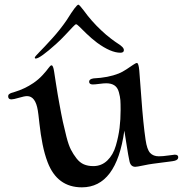

<svg xmlns="http://www.w3.org/2000/svg" viewBox="-20 -823 784 823"><path d="M201 -543Q208 -543 212 -516Q215 -496 219.5 -467Q224 -438 227.5 -417.5Q231 -397 234 -381Q243 -331 249.5 -301Q256 -271 265 -236Q274 -201 284 -181.5Q294 -162 308 -144Q322 -126 339.5 -118.5Q357 -111 380 -111Q415 -111 440 -135Q465 -159 476.5 -198.5Q488 -238 492.5 -274.5Q497 -311 497 -351Q497 -379 496 -393.5Q495 -408 489.5 -428Q484 -448 470.5 -457Q457 -466 435 -466Q425 -466 406 -463.5Q387 -461 378 -461Q362 -461 362 -473Q362 -484 381 -487Q444 -490 489 -508Q504 -514 521.5 -525.5Q539 -537 550.5 -545Q562 -553 567 -553Q574 -553 577 -521Q578 -514 586 -402.5Q594 -291 604 -224Q610 -182 623.5 -167.5Q637 -153 661 -153Q678 -153 701.5 -156.5Q725 -160 729 -160Q744 -160 744 -149Q744 -138 729 -134Q721 -132 708 -130.5Q695 -129 673 -126Q651 -123 635 -121Q619 -119 593 -113.5Q567 -108 560 -108Q540 -108 535 -132Q530 -154 522.5 -203Q515 -252 513 -263Q479 -20 331 -20Q225 -20 184 -128Q171 -162 162.5 -204.5Q154 -247 149 -293.5Q144 -340 142 -350Q132 -411 96 -411Q85 -411 61.5 -404Q38 -397 29 -397Q15 -397 15 -410Q15 -412 15.5 -414Q16 -416 17 -417.5Q18 -419 20 -420Q22 -421 23 -422Q24 -423 27 -424Q30 -425 31.5 -425.5Q33 -426 37 -427Q41 -428 43 -429Q86 -442 123 -467Q145 -482 162.5 -501Q180 -520 188 -531.5Q196 -543 201 -543ZM316 -803Q320 -803 339 -778Q372 -732 415 -692Q435 -673 455.5 -657.5Q476 -642 486.5 -635.5Q497 -629 504 -622Q511 -615 511 -608Q511 -597 496 -597Q455 -597 396 -640Q371 -659 350 -679.5Q329 -700 319.5 -709.5Q310 -719 306 -719Q303 -719 292.5 -708Q282 -697 261.5 -675Q241 -653 221 -635Q151 -572 133 -572Q129 -572 129 -576Q129 -580 148.5 -599.5Q168 -619 203 -657.5Q238 -696 266 -737Q307 -803 316 -803Z"/></svg>

Font: Henny Penny
Style: Regular
Weight: 400
Designer: Olga Umpeleva
Foundry: Brownfox
Version: Version 1.001